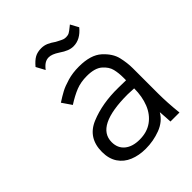

<svg xmlns="http://www.w3.org/2000/svg" viewBox="-216 -896 1032 1032"><g transform="rotate(-45 300.0 -380.0)"><path d="M110 -144.5Q110 -251 202.8 -289.8Q295.5 -328.5 417 -326.5L474 -325.5V-348Q474 -380.5 467 -410.2Q460 -440 430.8 -465.5Q401.5 -491 341.5 -491Q294.5 -491 258.2 -476.5Q222 -462 178 -434L141 -488Q172 -508 196.2 -521Q220.5 -534 259.8 -545.5Q299 -557 346.5 -557Q436 -557 480.2 -516.8Q524.5 -476.5 535 -431.5Q545.5 -386.5 545.5 -345V-154Q545.5 -84 554.5 0H486Q485 -11.5 484 -34.5L481 -76Q454.5 -30.5 400.8 -10.2Q347 10 289 10Q237.5 10 197 -6.8Q156.5 -23.5 133.2 -58.2Q110 -93 110 -144.5ZM474 -264Q440.5 -266 426.5 -266Q184 -266 184 -145Q184 -99.5 215.2 -73.8Q246.5 -48 300.5 -48Q357 -48 396 -76.2Q435 -104.5 454.5 -153.2Q474 -202 474 -264ZM324.5 -685Q291 -707 267.5 -707Q251 -707 237 -698.5Q223 -690 207.5 -670L180.5 -720Q203.5 -747.5 224 -758.8Q244.5 -770 273.5 -770Q294.5 -770 313 -762Q331.5 -754 352.5 -739L365 -732.5Q383 -723 391.2 -720Q399.5 -717 410.5 -717Q425 -717 435 -722.8Q445 -728.5 462.5 -743L472.5 -751L497.5 -705Q456 -654 403.5 -654Q386 -654 367.8 -661Q349.5 -668 324.5 -685Z"/></g></svg>

Font: JuliaMono Light
Style: Regular
Weight: 300
Monospace: yes
Designer: cormullion
Foundry: corm
Version: Version 0.054; ttfautohint (v1.8.4)